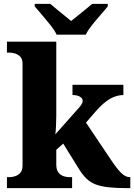

<svg xmlns="http://www.w3.org/2000/svg" viewBox="-20 -976 697 996"><path d="M16 0V-57H30Q41 -57 57 -61.5Q73 -66 85 -79Q97 -92 97 -120V-644Q97 -670 84.5 -682.5Q72 -695 56.5 -699Q41 -703 30 -703H16V-760H272V-378Q272 -352 270.5 -321Q269 -290 267 -279L393 -421Q403 -433 406 -440.5Q409 -448 409 -453Q409 -466 394.5 -474.5Q380 -483 356 -483V-536H620V-483Q586 -483 552 -464Q518 -445 479 -401L426 -340L559 -142Q587 -100 609 -78.5Q631 -57 653 -57H656V0H642Q583 0 542.5 -4.5Q502 -9 474.5 -20Q447 -31 426.5 -51.5Q406 -72 386 -105L308 -231L272 -199V-122Q272 -94 284 -80Q296 -66 311.5 -61.5Q327 -57 338 -57H354V0ZM274 -796Q263 -819 242 -845.5Q221 -872 198.5 -898Q176 -924 160 -943V-956H241Q253 -945 273 -929Q293 -913 313.5 -896Q334 -879 349 -867Q364 -879 385 -896Q406 -913 426 -929Q446 -945 458 -956H539V-943Q524 -924 501 -898Q478 -872 457 -845.5Q436 -819 425 -796Z"/></svg>

Font: Noto Serif ExtraBold
Style: Regular
Weight: 800
Designer: Monotype Design Team
Foundry: Monotype Imaging Inc.
Version: Version 2.014